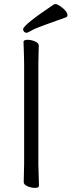

<svg xmlns="http://www.w3.org/2000/svg" viewBox="-20 -900 347 931"><path d="M300 -816Q251 -798 202.5 -781Q154 -764 134 -752.5Q114 -741 108 -741Q102 -741 97 -746Q92 -751 92 -758Q92 -779 242 -879Q244 -880 251 -880Q258 -880 272 -870Q307 -846 307 -826Q307 -819 300 -816ZM96 -639 94 -697Q94 -707 114 -707Q132 -707 150 -699Q168 -691 168 -679Q168 -658 167 -643L166 -590V-105L167 -67L169 1Q169 11 149 11Q131 11 113 3Q95 -5 95 -17L97 -105V-590Z"/></svg>

Font: ToneOZ-Pinyin-WenKai-Regular
Style: Regular
Weight: 400
Designer: Fontworks Inc.
Foundry: ToneOZ
Version: Version 0.240331